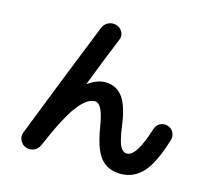

<svg xmlns="http://www.w3.org/2000/svg" viewBox="-114 -921 1228 1104"><g transform="rotate(15 500.0 -369.0)"><path d="M127.9 37.1Q103.5 28.3 92.8 5.4Q82 -17.6 90.8 -42Q223.6 -382.8 366.2 -737.3Q376 -762.7 399.4 -773.9Q422.9 -785.2 449.2 -777.3Q473.6 -769.5 484.9 -746.6Q496.1 -723.6 486.3 -701.2Q422.9 -545.9 370.1 -408.2V-406.2H372.1Q424.8 -443.4 471.7 -443.4Q537.1 -443.4 575.2 -394Q613.3 -344.7 628.9 -226.6Q640.6 -139.6 656.2 -109.4Q671.9 -79.1 696.3 -79.1Q753.9 -79.1 807.6 -253.9Q815.4 -278.3 836.4 -290Q857.4 -301.8 881.3 -294.9Q905.3 -288.1 917 -266.6Q928.7 -245.1 921.9 -220.7Q877 -73.2 822.8 -15.1Q768.6 43 692.4 43Q616.2 43 573.2 -7.3Q530.3 -57.6 509.8 -184.6Q497.1 -261.7 481 -292Q464.8 -322.3 442.4 -322.3Q395.5 -322.3 341.3 -251Q287.1 -179.7 210 1Q199.2 25.4 176.3 35.6Q153.3 45.9 127.9 37.1Z"/></g></svg>

Font: Rounded-X Mgen+ 1m bold
Style: Bold
Weight: 700
Designer: [Source Han Sans]
Ryoko NISHIZUKA  (kana & ideographs); Paul D. Hunt (Latin, Greek & Cyrillic); Wenlong ZHANG  (bopomofo
Version: Version 1.059.20150602